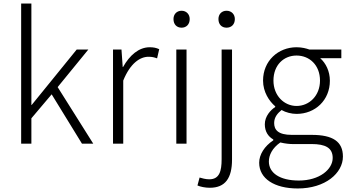

<svg xmlns="http://www.w3.org/2000/svg" viewBox="-20 -815 1978 1089"><path d="M100 0H158V-144L273 -280L445 0H509L307 -321L481 -534H415L160 -220H158V-795H100Z M621 0H679V-358C719 -457 775 -493 822 -493C843 -493 854 -490 871 -484L883 -536C866 -544 850 -547 829 -547C767 -547 715 -501 678 -435H676L669 -534H621Z M980 0H1038V-534H980ZM1010 -658C1036 -658 1056 -676 1056 -707C1056 -735 1036 -754 1010 -754C983 -754 964 -735 964 -707C964 -676 983 -658 1010 -658Z M1170 250C1258 250 1296 195 1296 90V-534H1237V88C1237 155 1225 202 1167 202C1146 202 1126 196 1112 192L1100 237C1116 244 1143 250 1170 250ZM1265 -658C1292 -658 1312 -676 1312 -707C1312 -735 1292 -754 1265 -754C1238 -754 1219 -735 1219 -707C1219 -676 1238 -658 1265 -658Z M1669 254C1825 254 1925 167 1925 73C1925 -12 1868 -50 1748 -50H1635C1557 -50 1535 -79 1535 -117C1535 -151 1555 -173 1577 -191C1601 -177 1634 -169 1662 -169C1768 -169 1851 -247 1851 -357C1851 -411 1828 -457 1796 -485H1916V-534H1735C1718 -540 1693 -547 1662 -547C1558 -547 1472 -470 1472 -358C1472 -293 1507 -241 1541 -212V-208C1515 -191 1482 -156 1482 -110C1482 -68 1502 -40 1530 -24V-19C1480 14 1450 62 1450 108C1450 198 1536 254 1669 254ZM1662 -214C1592 -214 1531 -272 1531 -358C1531 -447 1590 -500 1662 -500C1735 -500 1795 -446 1795 -358C1795 -272 1734 -214 1662 -214ZM1675 209C1567 209 1505 166 1505 101C1505 65 1524 25 1570 -7C1598 0 1625 2 1637 2H1747C1825 2 1867 23 1867 81C1867 145 1793 209 1675 209Z"/></svg>

Font: Noto Sans TC Light
Style: Regular
Weight: 300
Designer: Ryoko NISHIZUKA 西塚涼子 (kana, bopomofo & ideographs); Paul D. Hunt (Latin, Greek & Cyrillic); Sandoll Communications 산돌커뮤니
Foundry: Adobe
Version: Version 2.004;hotconv 1.0.118;makeotfexe 2.5.65603